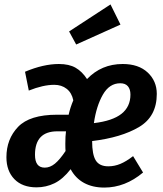

<svg xmlns="http://www.w3.org/2000/svg" viewBox="-20 -832 737 867"><path d="M373 -475Q438 -543 534 -543Q606 -543 647 -504.5Q688 -466 688 -408Q688 -306 608 -258.5Q528 -211 396 -195Q396 -134 412.5 -107.5Q429 -81 469 -81Q497 -81 523.5 -92Q550 -103 581 -127L626 -53Q545 15 451 15Q398 15 359.5 -6Q321 -27 299 -68Q264 -23 226 -4.5Q188 14 145 14Q81 14 45 -23Q9 -60 9 -122Q9 -204 61.5 -259Q114 -314 238 -314H290Q297 -346 311 -379Q304 -413 281 -431Q258 -449 225 -449Q175 -449 110 -423L93 -508Q176 -543 246 -543Q292 -543 321.5 -526Q351 -509 373 -475ZM404 -276Q488 -286 528.5 -318Q569 -350 569 -405Q569 -429 557.5 -442.5Q546 -456 523 -456Q474 -456 444.5 -404.5Q415 -353 404 -276ZM239 -239Q138 -239 138 -133Q138 -75 182 -75Q206 -75 228 -93Q250 -111 276 -150Q275 -160 275 -183Q275 -218 278 -239ZM479 -812 524 -721 324 -631 292 -690Z"/></svg>

Font: Fira Sans Extra Condensed Medium
Style: Italic
Weight: 500
Width: 3
Italic angle: -8°
Designer: Carrois Corporate & Edenspiekermann AG
Foundry: Carrois Corporate GbR & Edenspiekermann AG
Version: Version 4.203